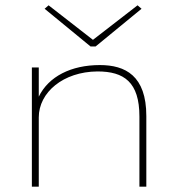

<svg xmlns="http://www.w3.org/2000/svg" viewBox="-20 -703 665 723"><path d="M163 -683 148 -670 321 -528H340L513 -670L498 -683L330 -553ZM100 0H126V-261C126 -355 218 -433 347 -434C447 -434 505 -394 505 -264V0H531V-266C531 -418 452 -458 356 -458C248 -458 163 -415 126 -339V-449H100Z"/></svg>

Font: Inconsolata Expanded ExtraLight
Style: Regular
Weight: 200
Width: 7
Monospace: yes
Designer: Raph Levien, Cyreal, Brenton Simpson
Foundry: Raph Levien, Cyreal, Google
Version: Version 3.100